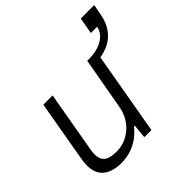

<svg xmlns="http://www.w3.org/2000/svg" viewBox="-183 -888 1070 1070"><g transform="rotate(-45 351.5 -353.0)"><path d="M188 12Q146 12 113 -0.5Q80 -13 61 -41Q42 -69 42 -114Q42 -127 43.5 -141Q45 -155 48 -170L110 -526H183L121 -172Q119 -161 117.5 -150.5Q116 -140 116 -131Q116 -99 128.5 -81.5Q141 -64 164 -58Q187 -52 215 -52Q246 -52 275.5 -62.5Q305 -73 331 -94Q357 -115 376 -147.5Q395 -180 402 -223L456 -526H528L436 0H380L388 -83H382Q353 -48 321 -27Q289 -6 256 3Q223 12 188 12ZM463 -483 470 -526Q535 -526 578 -552Q621 -578 629 -621H580L597 -718H703L691 -654Q681 -598 651.5 -559.5Q622 -521 574.5 -502Q527 -483 463 -483Z"/></g></svg>

Font: Archivo SemiBold Light
Style: Italic
Weight: 300
Italic angle: -10°
Version: Version 2.001